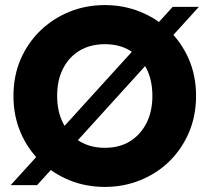

<svg xmlns="http://www.w3.org/2000/svg" viewBox="-20 -729 826 756"><path d="M660 -702H763L126 0H22ZM393 7Q318 7 253 -19.5Q188 -46 138.5 -94Q89 -142 61 -207.5Q33 -273 33 -351Q33 -430 61 -495Q89 -560 138.5 -608Q188 -656 253 -682.5Q318 -709 393 -709Q467 -709 532.5 -682.5Q598 -656 647 -608Q696 -560 724 -495Q752 -430 752 -351Q752 -273 724 -207.5Q696 -142 647 -94Q598 -46 532.5 -19.5Q467 7 393 7ZM393 -147Q450 -147 491.5 -172.5Q533 -198 556.5 -244Q580 -290 580 -351Q580 -414 556.5 -459.5Q533 -505 491.5 -530Q450 -555 393 -555Q336 -555 294 -530Q252 -505 228.5 -459.5Q205 -414 205 -351Q205 -290 228.5 -244Q252 -198 294 -172.5Q336 -147 393 -147Z"/></svg>

Font: Parkinsans Light
Style: Bold
Weight: 700
Version: Version 1.000